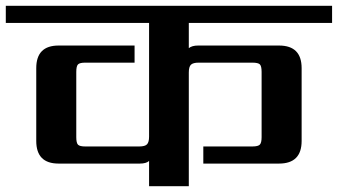

<svg xmlns="http://www.w3.org/2000/svg" viewBox="-40 -642 1165 662"><path d="M1105 -563H611V-476Q622 -485 643 -485H922Q1000 -485 1000 -407V-156Q1000 -78 922 -78H661V-137H830Q850 -137 856 -143.5Q862 -150 862 -169V-394Q862 -414 856 -420Q850 -426 830 -426H645Q626 -426 618.5 -419Q611 -412 611 -392V0H474V-87Q464 -78 442 -78H162Q85 -78 85 -156V-407Q85 -485 162 -485H424V-426H254Q235 -426 229 -420Q223 -414 223 -394V-169Q223 -149 229 -143Q235 -137 254 -137H440Q460 -137 467 -144.5Q474 -152 474 -171V-563H-20V-622H1105Z"/></svg>

Font: Sarpanch SemiBold
Style: Regular
Weight: 600
Designer: Manushi Parikh (Devanagari and Latin), Jyotish Sonowal (Devanagari)
Foundry: Indian Type Foundry
Version: Version 2.004;PS 1.0;hotconv 1.0.78;makeotf.lib2.5.61930; tt